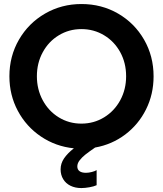

<svg xmlns="http://www.w3.org/2000/svg" viewBox="-20 -748 829 976"><path d="M621.1 -360.4Q621.1 -428.2 591.1 -482.9Q561 -537.6 509 -568.8Q457 -600.1 393.6 -600.1Q331.1 -600.1 279.3 -568.8Q227.5 -537.6 197.5 -482.7Q167.5 -427.7 167.5 -360.4Q167.5 -293.5 197.3 -238.3Q227.1 -183.1 278.8 -151.4Q330.6 -119.6 393.6 -119.6Q457 -119.6 509.3 -151.6Q561.5 -183.6 591.3 -238.5Q621.1 -293.5 621.1 -360.4ZM288.1 112.8Q288.1 83 305.4 57.4Q322.8 31.7 355.5 5.9Q263.2 -3.4 188.2 -54Q113.3 -104.5 70.6 -184.6Q27.8 -264.6 27.8 -360.4Q27.8 -462.4 76.4 -546.4Q125 -630.4 209 -679Q293 -727.5 394 -727.5Q496.6 -727.5 580.3 -679Q664.1 -630.4 712.4 -546.4Q760.7 -462.4 760.7 -359.9Q760.7 -269 722.4 -192.1Q684.1 -115.2 616.5 -64.2Q548.8 -13.2 463.4 2Q430.2 24.9 413.6 38.1Q397 51.3 385 66.7Q373 82 373 98.1Q373 113.8 384.3 122.1Q395.5 130.4 417 130.4Q431.2 130.4 447 126.2Q462.9 122.1 471.2 116.7V193.4Q458 199.7 434.8 203.9Q411.6 208 393.6 208Q362.3 208 338.4 196.3Q314.5 184.6 301.3 162.8Q288.1 141.1 288.1 112.8Z"/></svg>

Font: Reddit Sans
Style: Bold
Weight: 700
Designer: Stephen Hutchings
Foundry: Reddit
Version: Version 1.013